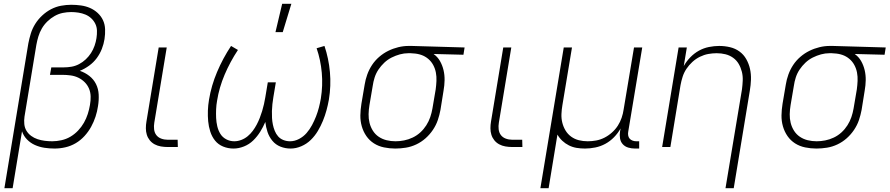

<svg xmlns="http://www.w3.org/2000/svg" viewBox="-20 -768 4647 1003"><path d="M3 215 128 -541Q133 -567 141 -593Q149 -619 164 -643Q179 -667 200.5 -687Q222 -707 247 -720Q272 -733 299 -738Q326 -743 352 -743Q378 -743 403 -739.5Q428 -736 450 -726.5Q472 -717 490 -700.5Q508 -684 518 -662.5Q528 -641 529 -615.5Q530 -590 526 -564Q522 -538 512 -512.5Q502 -487 485.5 -464.5Q469 -442 445.5 -425Q422 -408 397 -398Q424 -389 446.5 -371.5Q469 -354 481.5 -329Q494 -304 495.5 -274Q497 -244 492 -214Q488 -186 479 -158.5Q470 -131 456 -105.5Q442 -80 421.5 -57.5Q401 -35 375.5 -20Q350 -5 321.5 1.5Q293 8 265 8Q238 8 212 4Q186 0 162.5 -10.5Q139 -21 121 -39.5Q103 -58 95 -82L46 215ZM253 -30Q276 -30 301 -35.5Q326 -41 348 -54Q370 -67 388 -86Q406 -105 418.5 -127Q431 -149 438.5 -172.5Q446 -196 450 -220Q454 -242 453.5 -264Q453 -286 445 -305Q437 -324 422.5 -338.5Q408 -353 389.5 -362Q371 -371 349.5 -374Q328 -377 306 -377H241L248 -416H313Q333 -416 353.5 -419.5Q374 -423 393 -433Q412 -443 428 -458Q444 -473 455.5 -491Q467 -509 474 -529Q481 -549 484 -569Q487 -588 486.5 -607.5Q486 -627 478 -643.5Q470 -660 456.5 -672.5Q443 -685 426 -692Q409 -699 390 -702Q371 -705 352 -705Q330 -705 308 -700.5Q286 -696 265.5 -684.5Q245 -673 227.5 -656Q210 -639 198.5 -619Q187 -599 180.5 -577.5Q174 -556 170 -534L108 -159Q105 -139 107 -119.5Q109 -100 118.5 -84.5Q128 -69 143 -58Q158 -47 176 -41Q194 -35 213.5 -32.5Q233 -30 253 -30Z M856 0Q838 0 820.5 -3Q803 -6 788 -14Q773 -22 762.5 -35Q752 -48 747 -64Q742 -80 742 -98Q742 -116 745 -133L809 -520H851L786 -127Q783 -110 785 -92.5Q787 -75 796.5 -62.5Q806 -50 822 -44Q838 -38 856 -38H908L909 0Z M1200 8Q1171 8 1145.5 -2.5Q1120 -13 1103.5 -33.5Q1087 -54 1078.5 -80.5Q1070 -107 1067.5 -134.5Q1065 -162 1066 -190.5Q1067 -219 1072 -248Q1084 -321 1114 -392Q1144 -463 1187 -528L1223 -507Q1182 -445 1153.5 -378Q1125 -311 1114 -242Q1110 -220 1109 -197Q1108 -174 1109 -152Q1110 -130 1115 -108.5Q1120 -87 1131 -69Q1142 -51 1161.5 -40.5Q1181 -30 1204 -30Q1222 -30 1240.5 -37Q1259 -44 1274 -56.5Q1289 -69 1300.5 -84.5Q1312 -100 1321 -117Q1330 -134 1337 -152Q1344 -170 1349.5 -188Q1355 -206 1359 -224Q1363 -242 1366 -260L1379 -338H1421L1408 -260Q1405 -242 1403 -224Q1401 -206 1400.5 -188Q1400 -170 1401 -152Q1402 -134 1405.5 -117Q1409 -100 1415.5 -84Q1422 -68 1433 -55.5Q1444 -43 1460.5 -36.5Q1477 -30 1495 -30Q1519 -30 1542 -42Q1565 -54 1581.5 -73Q1598 -92 1610 -114.5Q1622 -137 1631 -160Q1640 -183 1646 -206.5Q1652 -230 1656 -253Q1667 -321 1661 -388Q1655 -455 1634 -516L1675 -528Q1697 -463 1703.5 -391.5Q1710 -320 1698 -247Q1693 -219 1685.5 -191.5Q1678 -164 1667 -137Q1656 -110 1640.5 -84Q1625 -58 1603.5 -37Q1582 -16 1554 -4Q1526 8 1498 8Q1470 8 1445 -2Q1420 -12 1403 -32.5Q1386 -53 1377.5 -78.5Q1369 -104 1366 -131Q1355 -105 1339.5 -80Q1324 -55 1303 -34.5Q1282 -14 1254.5 -3Q1227 8 1200 8ZM1419 -600 1454 -748H1502L1457 -600Z M2045 8Q2015 8 1986 2Q1957 -4 1933.5 -19Q1910 -34 1894 -57Q1878 -80 1870 -108Q1862 -136 1862.5 -165.5Q1863 -195 1868 -226L1885 -326Q1889 -352 1898.5 -378.5Q1908 -405 1923.5 -428.5Q1939 -452 1961 -471Q1983 -490 2008.5 -502.5Q2034 -515 2061 -521.5Q2088 -528 2114 -528H2131L2407 -520L2401 -482L2245 -486Q2266 -471 2278.5 -449Q2291 -427 2297 -401.5Q2303 -376 2302.5 -349Q2302 -322 2297 -294L2281 -194Q2276 -167 2267 -140.5Q2258 -114 2241.5 -89.5Q2225 -65 2203 -45.5Q2181 -26 2154.5 -13.5Q2128 -1 2100 3.5Q2072 8 2045 8ZM2046 -30Q2068 -30 2091 -34.5Q2114 -39 2136 -49.5Q2158 -60 2176 -76.5Q2194 -93 2207 -113.5Q2220 -134 2227.5 -156Q2235 -178 2239 -201L2256 -301Q2259 -323 2260 -345.5Q2261 -368 2257 -389Q2253 -410 2243 -428.5Q2233 -447 2217 -460.5Q2201 -474 2181 -481Q2161 -488 2138 -489L2125 -490H2113Q2091 -490 2069 -484Q2047 -478 2026 -467.5Q2005 -457 1987.5 -440.5Q1970 -424 1957 -404.5Q1944 -385 1937 -363Q1930 -341 1927 -319L1910 -219Q1906 -195 1905.5 -171.5Q1905 -148 1910.5 -126Q1916 -104 1928 -85Q1940 -66 1958.5 -53.5Q1977 -41 1999.5 -35.5Q2022 -30 2046 -30Z M2656 0Q2638 0 2620.5 -3Q2603 -6 2588 -14Q2573 -22 2562.5 -35Q2552 -48 2547 -64Q2542 -80 2542 -98Q2542 -116 2545 -133L2609 -520H2651L2586 -127Q2583 -110 2585 -92.5Q2587 -75 2596.5 -62.5Q2606 -50 2622 -44Q2638 -38 2656 -38H2708L2709 0Z M2803 215 2925 -520H2968L2918 -219Q2914 -196 2913 -172.5Q2912 -149 2917.5 -127Q2923 -105 2934.5 -86Q2946 -67 2964 -54Q2982 -41 3004 -35.5Q3026 -30 3050 -30Q3072 -30 3094 -34Q3116 -38 3137 -48.5Q3158 -59 3176.5 -75.5Q3195 -92 3207.5 -111.5Q3220 -131 3227.5 -153Q3235 -175 3238 -197L3292 -520H3335L3262 -81Q3260 -71 3261.5 -61Q3263 -51 3269 -44Q3275 -37 3284.5 -33.5Q3294 -30 3304 -30H3319V8H3297Q3279 8 3262 3Q3245 -2 3233.5 -14.5Q3222 -27 3219 -45Q3216 -63 3219 -81L3222 -97Q3208 -72 3187.5 -51Q3167 -30 3142 -16.5Q3117 -3 3089.5 2.5Q3062 8 3036 8Q3013 8 2992 4.5Q2971 1 2952 -8.5Q2933 -18 2917.5 -32.5Q2902 -47 2892 -65L2846 215Z M3770 215 3856 -301Q3859 -324 3860 -347.5Q3861 -371 3855.5 -393Q3850 -415 3839 -434Q3828 -453 3810 -466Q3792 -479 3770 -484.5Q3748 -490 3724 -490Q3702 -490 3680 -486Q3658 -482 3636.5 -471.5Q3615 -461 3597 -444.5Q3579 -428 3566 -408.5Q3553 -389 3546 -367Q3539 -345 3535 -323L3482 0H3439L3525 -520H3568L3552 -423Q3566 -448 3586.5 -469Q3607 -490 3631.5 -503.5Q3656 -517 3683.5 -522.5Q3711 -528 3737 -528Q3766 -528 3793.5 -521.5Q3821 -515 3843 -499Q3865 -483 3878.5 -459Q3892 -435 3898 -408Q3904 -381 3903 -352Q3902 -323 3897 -294L3813 215Z M4245 8Q4215 8 4186 2Q4157 -4 4133.5 -19Q4110 -34 4094 -57Q4078 -80 4070 -108Q4062 -136 4062.5 -165.5Q4063 -195 4068 -226L4085 -326Q4089 -352 4098.5 -378.5Q4108 -405 4123.5 -428.5Q4139 -452 4161 -471Q4183 -490 4208.5 -502.5Q4234 -515 4261 -521.5Q4288 -528 4314 -528H4331L4607 -520L4601 -482L4445 -486Q4466 -471 4478.5 -449Q4491 -427 4497 -401.5Q4503 -376 4502.5 -349Q4502 -322 4497 -294L4481 -194Q4476 -167 4467 -140.5Q4458 -114 4441.5 -89.5Q4425 -65 4403 -45.5Q4381 -26 4354.5 -13.5Q4328 -1 4300 3.5Q4272 8 4245 8ZM4246 -30Q4268 -30 4291 -34.5Q4314 -39 4336 -49.5Q4358 -60 4376 -76.5Q4394 -93 4407 -113.5Q4420 -134 4427.5 -156Q4435 -178 4439 -201L4456 -301Q4459 -323 4460 -345.5Q4461 -368 4457 -389Q4453 -410 4443 -428.5Q4433 -447 4417 -460.5Q4401 -474 4381 -481Q4361 -488 4338 -489L4325 -490H4313Q4291 -490 4269 -484Q4247 -478 4226 -467.5Q4205 -457 4187.5 -440.5Q4170 -424 4157 -404.5Q4144 -385 4137 -363Q4130 -341 4127 -319L4110 -219Q4106 -195 4105.5 -171.5Q4105 -148 4110.5 -126Q4116 -104 4128 -85Q4140 -66 4158.5 -53.5Q4177 -41 4199.5 -35.5Q4222 -30 4246 -30Z"/></svg>

Font: Iosevka Aile XLt Obl
Style: Regular
Weight: 200
Italic angle: -9°
Designer: Belleve Invis
Foundry: Belleve Invis
Version: Version 31.1.0; ttfautohint (v1.8.4)